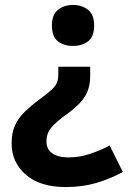

<svg xmlns="http://www.w3.org/2000/svg" viewBox="-20 -565 517 777"><path d="M345 -295V-259Q345 -209 324 -175Q303 -141 252 -104Q207 -72 187.5 -48.5Q168 -25 168 7Q168 39 191.5 55.5Q215 72 257 72Q299 72 340 59Q381 46 424 24L477 131Q428 158 371 175Q314 192 246 192Q142 192 84.5 142Q27 92 27 15Q27 -26 40 -56Q53 -86 79 -111.5Q105 -137 144 -166Q173 -187 189 -202Q205 -217 210.5 -231Q216 -245 216 -266V-295ZM361 -462Q361 -416 336 -397.5Q311 -379 275 -379Q240 -379 215 -397.5Q190 -416 190 -462Q190 -506 215 -525.5Q240 -545 275 -545Q311 -545 336 -525.5Q361 -506 361 -462Z"/></svg>

Font: Noto IKEA Simplified Chinese
Style: Bold
Weight: 700
Designer: Monotype Design Team
Foundry: Monotype Imaging Inc.
Version: Version 1.100